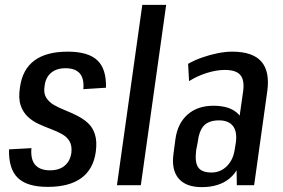

<svg xmlns="http://www.w3.org/2000/svg" viewBox="-20 -760 1163 788"><path d="M176 7Q91 7 53 -30Q15 -67 17 -147L109 -152Q105 -106 124.5 -83.5Q144 -61 185 -61Q223 -61 245.5 -80Q268 -99 273 -133Q276 -162 265.5 -180Q255 -198 234.5 -209.5Q214 -221 188.5 -230.5Q163 -240 138 -251.5Q113 -263 93.5 -281.5Q74 -300 64.5 -328.5Q55 -357 62 -402Q72 -475 121 -511.5Q170 -548 258 -548Q342 -548 379.5 -512.5Q417 -477 415 -400L322 -394Q326 -437 307.5 -458.5Q289 -480 249 -480Q212 -480 189.5 -461Q167 -442 163 -407Q158 -378 169.5 -359.5Q181 -341 201 -329.5Q221 -318 246 -308Q271 -298 296 -285.5Q321 -273 340.5 -255.5Q360 -238 369.5 -209Q379 -180 373 -136Q363 -65 313.5 -29Q264 7 176 7Z M662 -740 558 0H460L564 -740Z M949 -183 978 -386Q984 -432 966 -452.5Q948 -473 903 -473Q868 -473 828.5 -460.5Q789 -448 756 -427L752 -498Q778 -513 809.5 -524Q841 -535 873 -541.5Q905 -548 933 -548Q1017 -548 1052.5 -507.5Q1088 -467 1077 -386L1023 0H952ZM808 8Q743 8 713 -27.5Q683 -63 692 -129L700 -189Q709 -254 750 -290Q791 -326 856 -326Q926 -326 959 -291Q992 -256 983 -191L974 -130Q965 -63 922 -27.5Q879 8 808 8ZM848 -52Q885 -52 911 -78Q937 -104 943 -145L948 -175Q954 -220 936 -243Q918 -266 879 -266Q838 -266 817.5 -245Q797 -224 791 -174L785 -143Q779 -94 793.5 -73Q808 -52 848 -52Z"/></svg>

Font: Pathway Extreme Condensed Medium
Style: Italic
Weight: 500
Width: 3
Italic angle: -8°
Version: Version 1.001;gftools[0.9.26]